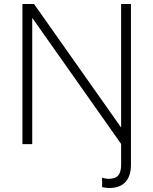

<svg xmlns="http://www.w3.org/2000/svg" viewBox="-20 -720 766 959"><path d="M526 219Q516 219 507 217.5Q498 216 490 215V167Q505 173 523 173Q557 173 571 156Q585 139 585 102V-1L141 -631V0H92V-700H150L585 -83V-700H634V105Q634 159 606.5 189Q579 219 526 219Z"/></svg>

Font: Red Hat Text Light
Style: Regular
Weight: 300
Designer: Pentagram, MCKL
Foundry: Pentagram, MCKL
Version: Version 1.023; ttfautohint (v1.8.3)